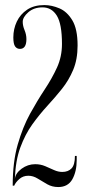

<svg xmlns="http://www.w3.org/2000/svg" viewBox="-20 -731 360 756"><path d="M209.5 5.5Q185.5 5.5 166 -5.5Q146.5 -16.5 128.5 -27.8Q110.5 -39 91.5 -39Q70.5 -39 55.8 -25.8Q41 -12.5 36 0H30Q30 -93.5 49.8 -162Q69.5 -230.5 98.2 -282.8Q127 -335 156 -378.8Q185 -422.5 204.5 -465.2Q224 -508 224 -558Q224 -636.5 203.8 -669.2Q183.5 -702 147.5 -702Q113.5 -702 91.5 -682.8Q69.5 -663.5 69.5 -645Q69.5 -629.5 76.8 -612Q84 -594.5 84 -577Q84 -538.5 58.5 -538.5Q46.5 -538.5 39.5 -548.2Q32.5 -558 32.5 -583.5Q32.5 -617 46.2 -646Q60 -675 87 -693Q114 -711 154.5 -711Q183.5 -711 213.8 -698.2Q244 -685.5 264.8 -651Q285.5 -616.5 285.5 -552Q285.5 -497 268.2 -456Q251 -415 224 -381.2Q197 -347.5 166.2 -314Q135.5 -280.5 107.2 -241.2Q79 -202 60 -150.2Q41 -98.5 38.5 -26.5Q41 -49 65.2 -66.8Q89.5 -84.5 118.5 -84.5Q139.5 -84.5 157.8 -76.8Q176 -69 192.5 -61.5Q209 -54 225 -54Q248.5 -54 261.8 -68Q275 -82 275 -117H282V-101Q282 -55.5 264.8 -25Q247.5 5.5 209.5 5.5Z"/></svg>

Font: Imbue 100pt Light
Style: Regular
Weight: 300
Designer: Tyler Finck
Foundry: Etcetera Type Company
Version: Version 1.102; ttfautohint (v1.8.3)